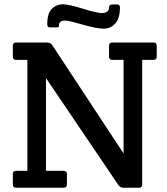

<svg xmlns="http://www.w3.org/2000/svg" viewBox="-20 -878 783 898"><path d="M645 -598V-15Q645 0 630 0H557Q542 0 534 -12L195 -513V-79H278Q293 -79 293 -64V-15Q293 0 278 0H55Q40 0 40 -15V-64Q40 -79 55 -79H108V-598H55Q40 -598 40 -613V-664Q40 -679 55 -679H202Q216 -679 225 -666L558 -160V-598H505Q490 -598 490 -613V-664Q490 -679 505 -679H698Q713 -679 713 -664V-613Q713 -598 698 -598ZM456 -817Q490 -817 490 -844Q490 -857 505 -857H529Q541 -857 541 -843Q541 -793 519.5 -768.5Q498 -744 465 -744Q432 -744 366 -763Q300 -782 286 -782Q256 -782 256 -760Q256 -753 254 -751.5Q252 -750 244 -750H213Q201 -750 201 -764Q201 -817 223 -837.5Q245 -858 273 -858Q301 -858 367 -837.5Q433 -817 456 -817Z"/></svg>

Font: Crete Round
Style: Regular
Weight: 400
Designer: Veronika Burian
Foundry: TypeTogether
Version: Version 1.001